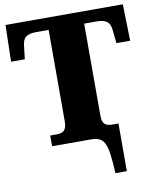

<svg xmlns="http://www.w3.org/2000/svg" viewBox="-98 -789 878 1075"><g transform="rotate(-10 341.0 -252.0)"><path d="M535 210V-61H505C468 -61 443 -68 443 -121V-645H511C571 -645 589 -626 594 -582L602 -506H680L675 -714H8L3 -506H81L90 -582C95 -626 113 -645 173 -645H241V-125C241 -69 217 -61 179 -61H147V0H361C445 0 461 29 470 210Z"/></g></svg>

Font: UArctic Serif Black
Style: Regular
Weight: 900
Designer: Customization by Puisto advertising & original work Monotype Design Team
Foundry: Monotype Imaging Inc.
Version: Version 2.004